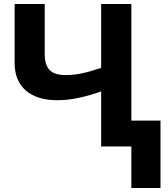

<svg xmlns="http://www.w3.org/2000/svg" viewBox="-20 -734 844 962"><path d="M638.2 -713.9V-129.9H784.2V208H638.2V0H486.8V-275.9Q420.9 -252.9 371.1 -243.2Q321.3 -231.9 266.1 -231.9Q166.5 -231.9 109.4 -280.3Q53.2 -329.6 53.2 -418.9V-713.9H204.1V-461.9Q204.1 -409.7 228 -383.8Q252.4 -357.9 309.1 -357.9Q352.5 -357.9 393.1 -367.2Q436.5 -376.5 486.8 -394V-713.9Z"/></svg>

Font: Droid Sans Thai
Style: Bold
Weight: 700
Designer: Steve Matteson
Foundry: Ascender Corporation
Version: Version 1.00